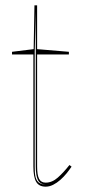

<svg xmlns="http://www.w3.org/2000/svg" viewBox="-20 -684 328 719"><path d="M151 15Q126 15 115.5 -3Q105 -21 105 -61V-480H25V-490L106 -500L109 -664H119V-500L238 -490V-480H119V-61Q119 -28 126.5 -14Q134 0 151 0Q175 0 196.5 -19Q218 -38 240 -66L248 -60Q240 -48 229.5 -35Q219 -22 206 -10.5Q193 1 179 8Q165 15 151 15ZM151 7Q130 6 122 -10Q114 -26 114 -61V-640L110 -490V-61Q110 -50 110.5 -40Q111 -30 113 -21.5Q115 -13 119.5 -6.5Q124 0 131 3Q135 5 140 6Q145 7 151 7Z"/></svg>

Font: Kalnia Glaze Thin
Style: Regular
Weight: 100
Designer: Frida Medrano
Foundry: Frida Medrano
Version: Version 1.110